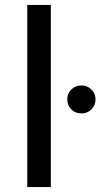

<svg xmlns="http://www.w3.org/2000/svg" viewBox="-20 -762 409 782"><path d="M91 -742H187V0H91ZM254 -357Q254 -381 270.5 -397.5Q287 -414 312 -414Q336 -414 352.5 -397.5Q369 -381 369 -357Q369 -333 352.5 -316.5Q336 -300 312 -300Q287 -300 270.5 -316.5Q254 -333 254 -357Z"/></svg>

Font: APTA Sans Medium
Style: Bold
Weight: 500
Version: Version 7.200